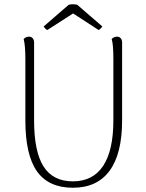

<svg xmlns="http://www.w3.org/2000/svg" viewBox="-20 -869 686 901"><path d="M553 -304Q553 -148 494.5 -68Q436 12 322 12Q208 12 153.5 -65Q99 -142 99 -304V-594Q99 -656 91 -686Q102 -697 116 -697Q127 -697 133.5 -689.5Q140 -682 140 -669V-304Q140 -157 184.5 -87.5Q229 -18 322 -18Q416 -18 464 -90.5Q512 -163 512 -304V-594Q512 -661 504 -686Q515 -697 529 -697Q540 -697 546.5 -689.5Q553 -682 553 -669ZM460 -745Q458 -741 452.5 -735.5Q447 -730 443 -728L323 -806L202 -728Q197 -730 192 -735.5Q187 -741 185 -745L303 -847Q315 -849 322 -849Q330 -849 342 -847Z"/></svg>

Font: Arima Madurai ExtraLight
Style: Regular
Weight: 275
Designer: Joana Correia and Natanael Gama
Foundry: NDISCOVER
Version: Version 1.020